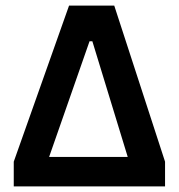

<svg xmlns="http://www.w3.org/2000/svg" viewBox="-20 -664 637 684"><path d="M29 0V-88L226 -644H387L568 -88V0ZM155 -105H435L309 -517H299Z"/></svg>

Font: Alegreya Sans
Style: Bold
Weight: 700
Designer: Juan Pablo del Peral
Foundry: Huerta Tipografica
Version: Version 2.007